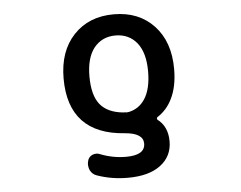

<svg xmlns="http://www.w3.org/2000/svg" viewBox="-53 -621 1105 882"><g transform="rotate(-5 500.0 -180.0)"><path d="M502 197.3Q426.8 197.3 360.4 173.8Q339.8 167 330.1 147.5Q324.2 133.8 324.2 120.1Q324.2 113.3 326.2 105.5Q330.1 86.9 347.7 78.1Q357.4 74.2 367.2 74.2Q375 74.2 383.8 78.1Q441.4 100.6 502 100.6Q589.8 100.6 589.8 46.9Q589.8 -1 505.9 -7.8Q377 -16.6 312 -85.4Q247.1 -154.3 247.1 -282.2Q247.1 -408.2 316.9 -482.4Q386.7 -556.6 502 -556.6Q617.2 -556.6 687 -482.4Q756.8 -408.2 756.8 -282.2Q756.8 -200.2 728.5 -144.5Q705.1 -96.7 661.1 -68.4Q658.2 -66.4 658.2 -63Q658.2 -59.6 660.2 -56.6Q707 -21.5 707 46.9Q707 116.2 652.3 157.2Q598.6 197.3 502 197.3ZM506.8 -103.5Q509.8 -103.5 512.7 -103.5Q518.6 -102.5 522.5 -102.5Q528.3 -102.5 532.2 -103.5Q579.1 -113.3 606.4 -154.3Q636.7 -200.2 636.7 -282.2Q636.7 -367.2 600.6 -413.1Q563.5 -459 501.5 -459Q439.5 -459 402.3 -413.1Q366.2 -367.2 366.2 -282.2Q366.2 -194.3 400.4 -152.3Q434.6 -110.4 506.8 -103.5Z"/></g></svg>

Font: Rounded-X Mgen+ 1m medium
Style: Regular
Weight: 500
Designer: [Source Han Sans]
Ryoko NISHIZUKA  (kana & ideographs); Paul D. Hunt (Latin, Greek & Cyrillic); Wenlong ZHANG  (bopomofo
Version: Version 1.059.20150602